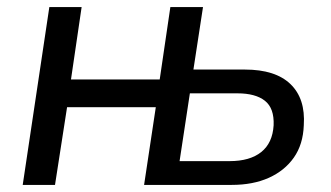

<svg xmlns="http://www.w3.org/2000/svg" viewBox="-20 -521 933 541"><path d="M44 0 119 -501H210L180 -297H430L460 -501H552L525 -325H670Q756 -325 798.5 -284Q841 -243 836 -168Q834 -114 808 -77Q782 -40 737.5 -20Q693 0 633 0H386L419 -219H169L135 0ZM486 -67H627Q684 -67 716 -92.5Q748 -118 751 -168Q753 -216 726.5 -237Q700 -258 649 -258H515Z"/></svg>

Font: Nunitoga
Style: Medium Italic
Weight: 500
Italic angle: -9°
Designer: Vernon Adams
Foundry: Vernon Adams
Version: Version 1.0